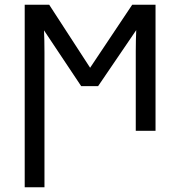

<svg xmlns="http://www.w3.org/2000/svg" viewBox="-20 -556 766 816"><path d="M85 240V-536H189L363 -268L542 -536H641V0H557V-338Q557 -358 557.5 -383.5Q558 -409 559 -428L397 -190H325L167 -427Q168 -408 168.5 -382Q169 -356 169 -333V240Z"/></svg>

Font: Noto Sans
Style: Regular
Weight: 400
Designer: Monotype Design Team
Foundry: Monotype Imaging Inc.
Version: Version 1.902